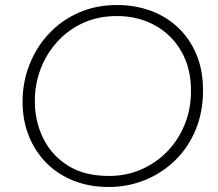

<svg xmlns="http://www.w3.org/2000/svg" viewBox="-20 -733 871 766"><path d="M414 13Q336 13 272.5 -12.5Q209 -38 164 -84Q119 -130 94.5 -192Q70 -254 70 -327Q70 -405 97.5 -475Q125 -545 175 -598.5Q225 -652 294 -682.5Q363 -713 448 -713Q519 -713 581.5 -690Q644 -667 690.5 -623Q737 -579 763.5 -516Q790 -453 790 -373Q790 -286 760.5 -215Q731 -144 678.5 -93Q626 -42 558 -14.5Q490 13 414 13ZM415 -31Q484 -31 543.5 -57Q603 -83 647.5 -129Q692 -175 717 -236.5Q742 -298 742 -371Q742 -461 703.5 -528Q665 -595 598 -632Q531 -669 446 -669Q373 -669 313 -642Q253 -615 209.5 -567.5Q166 -520 142.5 -459Q119 -398 119 -330Q119 -249 152.5 -181Q186 -113 251.5 -72Q317 -31 415 -31Z"/></svg>

Font: MuseoModerno ExtraLight
Style: Italic
Weight: 250
Italic angle: -9°
Designer: Pablo Cosgaya, Héctor Gatti, Marcela Romero, and the Authors of The MuseoModerno Project.
Foundry: Omnibus-Type Team
Version: Version 1.003